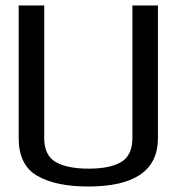

<svg xmlns="http://www.w3.org/2000/svg" viewBox="-20 -669 643 699"><path d="M303 -55Q380 -55 421 -79Q462 -103 462 -167V-649H555V-166Q555 10 301 10Q183 10 115.5 -29Q48 -68 48 -166V-649H141V-167Q141 -103 183 -79Q225 -55 303 -55Z"/></svg>

Font: Gamestation Display
Style: Regular
Weight: 400
Designer: Jonas Hecksher
Foundry: Jonas Hecksher, Playtypeª, e-types AS
Version: Version 1.003